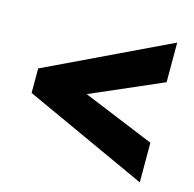

<svg xmlns="http://www.w3.org/2000/svg" viewBox="-81 -698 682 674"><g transform="rotate(15 259.5 -361.0)"><path d="M483 -107V-251L223 -358L483 -471V-615L35 -401V-312Z"/></g></svg>

Font: Noto Sans Sinhala UI Condensed Black
Style: Regular
Weight: 900
Width: 3
Designer: Jelle Bosma - Monotype Design Team
Foundry: Monotype Imaging Inc.
Version: Version 2.006